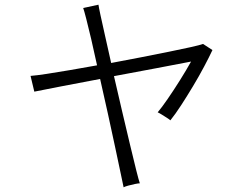

<svg xmlns="http://www.w3.org/2000/svg" viewBox="-20 -785 1040 817"><path d="M506 12Q503 -2 493.5 -47.5Q484 -93 470 -158.5Q456 -224 439.5 -299.5Q423 -375 406 -449Q317 -432 240.5 -417.5Q164 -403 126 -395L110 -462Q135 -464 178 -470.5Q221 -477 276.5 -486.5Q332 -496 393 -507Q380 -568 368 -619Q356 -670 347 -705Q338 -740 334 -751L399 -765Q400 -756 407.5 -721Q415 -686 427 -633Q439 -580 453 -517Q518 -529 581.5 -541.5Q645 -554 699.5 -565Q754 -576 792 -584.5Q830 -593 844 -598L884 -572Q870 -542 848.5 -501.5Q827 -461 801.5 -418.5Q776 -376 751 -337.5Q726 -299 705 -273Q702 -276 690.5 -283.5Q679 -291 667.5 -298Q656 -305 651 -307Q668 -327 693.5 -364Q719 -401 746 -444Q773 -487 793 -523Q735 -512 646.5 -495Q558 -478 465 -461Q482 -386 500 -310Q518 -234 533.5 -168.5Q549 -103 560 -59.5Q571 -16 575 -5Q569 -5 554 -2Q539 1 525 5Q511 9 506 12Z"/></svg>

Font: Zen Kaku Gothic New
Style: Regular
Weight: 400
Designer: Yoshimichi Ohira
Foundry: Positype
Version: Version 1.001